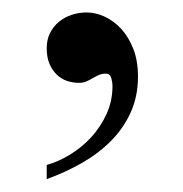

<svg xmlns="http://www.w3.org/2000/svg" viewBox="-20 -117 290 305"><path d="M199.2 4.9Q199.2 36.1 187.5 61.8Q175.8 87.4 155.8 107.4Q135.7 127.4 109.4 142.3Q83 157.2 54.2 167.5V145Q72.3 140.1 91.1 128.7Q109.9 117.2 124.8 101.1Q139.6 85 149.2 64.2Q158.7 43.5 158.7 19Q158.7 13.7 156.7 6.8Q154.8 0 147.9 0Q142.1 0 137 2.2Q131.8 4.4 127 7.3Q122.1 10.3 116.9 12.5Q111.8 14.6 106 14.6Q95.7 14.6 86.4 11.5Q77.1 8.3 70.1 1.5Q63 -5.4 58.6 -15.6Q54.2 -25.9 54.2 -40.5Q54.2 -53.7 59.3 -64.2Q64.5 -74.7 73.2 -82Q82 -89.4 93.5 -93.3Q105 -97.2 117.7 -97.2Q131.8 -97.2 146.2 -90.6Q160.6 -84 172.4 -71.3Q184.1 -58.6 191.7 -39.6Q199.2 -20.5 199.2 4.9Z"/></svg>

Font: Doulos SIL Afr
Style: Regular
Weight: 400
Designer: Walt Agee, Victor Gaultney, Peter Martin, Debbi Hosken, Becca Hirsbrunner
Foundry: SIL International
Version: Version 5.000